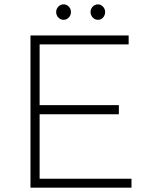

<svg xmlns="http://www.w3.org/2000/svg" viewBox="-20 -862 686 882"><path d="M120 -699H571V-658H162V-379H526V-337H162V-41H584V0H120ZM306 -807Q306 -792 296 -781.5Q286 -771 272 -771Q258 -771 248 -781.5Q238 -792 238 -807Q238 -821 248 -831.5Q258 -842 272 -842Q286 -842 296 -831.5Q306 -821 306 -807ZM463 -807Q463 -792 453.5 -781.5Q444 -771 430 -771Q416 -771 406 -781.5Q396 -792 396 -807Q396 -821 406 -831.5Q416 -842 430 -842Q443 -842 453 -831.5Q463 -821 463 -807Z"/></svg>

Font: Argentum Sans ExtraLight
Style: Regular
Weight: 275
Designer: Julieta Ulanovsky (Modified by Cristiano Sobral)
Foundry: Julieta Ulanovsky
Version: Version 1.000; ttfautohint (v1.5.65-e2d9)